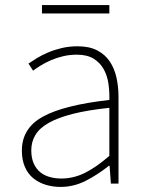

<svg xmlns="http://www.w3.org/2000/svg" viewBox="-20 -722 576 755"><path d="M221 -20Q269 -20 313.5 -42Q358 -64 410 -109V-298Q324 -289 265.5 -274Q207 -259 171 -238.5Q135 -218 119 -191Q103 -164 103 -131Q103 -101 112.5 -79.5Q122 -58 138 -45Q154 -32 175.5 -26Q197 -20 221 -20ZM218 13Q187 13 159.5 4.5Q132 -4 111 -21Q90 -38 78 -65.5Q66 -93 66 -130Q66 -218 149 -263.5Q232 -309 410 -329Q411 -361 406.5 -392.5Q402 -424 388 -449.5Q374 -475 348.5 -491Q323 -507 282 -507Q254 -507 228.5 -501Q203 -495 181 -485.5Q159 -476 141 -465Q123 -454 110 -444L92 -472Q105 -481 124.5 -493Q144 -505 168.5 -515.5Q193 -526 222.5 -533Q252 -540 285 -540Q331 -540 362 -524Q393 -508 411.5 -480.5Q430 -453 438 -417Q446 -381 446 -341V0H416L411 -70H408Q367 -37 319 -12Q271 13 218 13ZM145 -669V-702H410V-669Z"/></svg>

Font: Kinto Sans Thin
Style: Regular
Weight: 100
Designer: Authors: Ryoko NISHIZUKA  (kana & ideographs); Paul D. Hunt (Latin, Greek & Cyrillic); Wenlong ZHANG  (bopomofo); Sandol
Foundry: Adobe Systems Incorporated, ookami Inc.
Version: Version 0.001